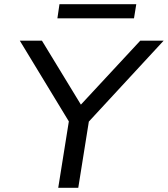

<svg xmlns="http://www.w3.org/2000/svg" viewBox="-20 -900 804 920"><path d="M259 0 317 -363 324 -295 75 -705H181L368 -398H367L652 -705H764L385 -295L413 -363L355 0ZM255 -812 265 -880H633L622 -812Z"/></svg>

Font: Nunito Sans 7pt SemiExpanded
Style: Italic
Weight: 400
Width: 6
Italic angle: -9°
Designer: Vernon Adams
Foundry: Vernon Adams
Version: Version 3.101;gftools[0.9.27]